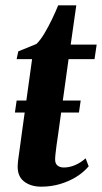

<svg xmlns="http://www.w3.org/2000/svg" viewBox="-20 -690 383 721"><path d="M36 -267.5 42.5 -312.5H283L276.5 -267.5ZM198 -183.5Q194.5 -161 192.2 -143.5Q190 -126 188.5 -113Q187 -100 187 -90.5Q187 -75.5 196.2 -68.2Q205.5 -61 219.5 -61Q241.5 -61 263 -70.5Q284.5 -80 301.5 -95.5L313 -65.5Q294.5 -43.5 267 -26.2Q239.5 -9 205.8 1Q172 11 135 11Q95 11 69.8 -9Q44.5 -29 46.5 -69.5Q46.5 -74.5 47.5 -83.5Q48.5 -92.5 50.5 -106.2Q52.5 -120 55.2 -139.8Q58 -159.5 61.5 -186.5L100.5 -468H42.5L48.5 -497L117 -525Q131.5 -539 146.8 -564.5Q162 -590 175.8 -618.8Q189.5 -647.5 198.5 -670H266.5L245.5 -522.5H343L335 -468H237.5Z"/></svg>

Font: Merriweather 96pt
Style: Bold Italic
Weight: 700
Italic angle: -7.8°
Version: Version 2.101